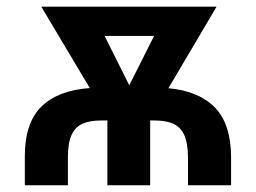

<svg xmlns="http://www.w3.org/2000/svg" viewBox="-20 -550 759 570"><path d="M53.7 0V-84Q53.2 -184.1 102.3 -232.9Q151.4 -281.7 246.6 -288.6L102.5 -530.3H623L480 -288.1Q570.3 -279.8 617.9 -231Q665.5 -182.1 666 -84V0H538.1V-84Q537.6 -125.5 527.1 -148.9Q516.6 -172.4 494.9 -182.4Q473.1 -192.4 437.5 -192.4H425.8V0H298.8V-192.4H282.2Q247.1 -192.4 225.3 -182.9Q203.6 -173.3 192.6 -149.7Q181.6 -126 181.6 -84V0ZM363.8 -296.9 437.5 -443.4H290.5Z"/></svg>

Font: Pretendard GOV SemiBold
Style: Regular
Weight: 600
Designer: Base glyphs from Inter by Rasmus Andersson; Hangeul glyphs from Noto Sans CJK(Source Han Sans) by Jang Soo-young and Kan
Foundry: Kil Hyung-jin
Version: Version 1.309